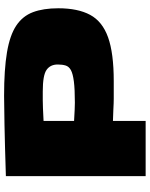

<svg xmlns="http://www.w3.org/2000/svg" viewBox="86 -836 750 963"><g transform="rotate(-90 461.5 -355.0)"><path d="M59 0V-701Q214 -706 318.5 -708Q423 -710 462 -710Q594 -710 680 -695.5Q766 -681 814 -649Q862 -617 881.5 -565Q901 -513 901 -438Q901 -340 868 -278.5Q835 -217 755.5 -188.5Q676 -160 536 -160Q499 -160 479 -160Q459 -160 447 -160Q435 -160 423 -160.5Q411 -161 391.5 -162Q372 -163 336 -164V0ZM336 -512V-359Q374 -357 391.5 -356Q409 -355 428 -355Q495 -355 534 -360Q573 -365 591 -375Q609 -385 614 -401.5Q619 -418 619 -441Q619 -478 592 -497Q565 -516 484 -516Q457 -516 439 -516Q421 -516 399 -515Q377 -514 336 -512Z"/></g></svg>

Font: Georama Expanded Black
Style: Regular
Weight: 900
Width: 7
Designer: Jean-Baptiste Levee
Foundry: Production Type
Version: Version 1.000